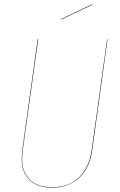

<svg xmlns="http://www.w3.org/2000/svg" viewBox="-20 -862 557 891"><path d="M407.2 -841.8 408.2 -839.8 263.2 -771 262.2 -772.9ZM479 -680.2 407.2 -161.1Q402.3 -126.5 389.2 -96.9Q376 -67.4 354 -43.2Q332 -19 298.1 -5.1Q264.2 8.8 221.2 8.8Q187 8.8 160.4 -0.5Q133.8 -9.8 117.9 -25.6Q102.1 -41.5 92.3 -63.2Q82.5 -85 81.3 -109.6Q80.1 -134.3 83 -161.1L154.8 -680.2H157.2L85 -161.1Q82 -134.8 83 -110.4Q84 -85.9 93.8 -64.5Q103.5 -43 119.1 -27.1Q134.8 -11.2 160.9 -2.2Q187 6.8 221.2 6.8Q303.2 6.8 348.9 -40.8Q394.5 -88.4 404.8 -161.1L477.1 -680.2Z"/></svg>

Font: Fira Sans Compressed Two
Style: Italic
Weight: 100
Width: 3
Italic angle: -8°
Designer: Carrois Corporate & Edenspiekermann AG
Foundry: Carrois Corporate GbR & Edenspiekermann AG
Version: Version 4.203;PS 004.203;hotconv 1.0.88;makeotf.lib2.5.64775